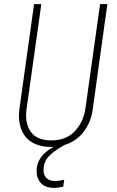

<svg xmlns="http://www.w3.org/2000/svg" viewBox="-20 -702 567 930"><path d="M464.8 -682.1H500L429.2 -172.9Q421.4 -111.8 386.2 -64.9Q351.1 -18.1 293 0Q237.8 30.8 214.4 57.1Q190.9 83.5 190.9 123Q190.9 146.5 205.3 160.6Q219.7 174.8 246.1 174.8Q263.7 174.8 291 168.9L286.1 202.1Q261.7 208 241.2 208Q199.7 208 178.5 185.1Q157.2 162.1 157.2 126Q157.2 54.7 238.8 9.8H227.1Q182.1 9.8 149.4 -5.1Q116.7 -20 98.9 -45.9Q81.1 -71.8 75 -104.5Q68.8 -137.2 74.2 -174.8L145 -682.1H180.2L108.9 -175.8Q99.1 -106.9 128.4 -64.5Q157.7 -22 229 -22Q300.8 -22 342.8 -66.9Q384.8 -111.8 394 -178.2Z"/></svg>

Font: Fira Sans Compressed UltraLight
Style: Italic
Weight: 200
Width: 3
Italic angle: -8°
Designer: Carrois Corporate & Edenspiekermann AG
Foundry: Carrois Corporate GbR & Edenspiekermann AG
Version: Version 4.203;PS 004.203;hotconv 1.0.88;makeotf.lib2.5.64775